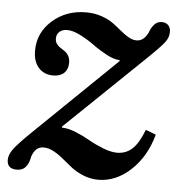

<svg xmlns="http://www.w3.org/2000/svg" viewBox="-54 -584 616 637"><g transform="rotate(5 254.5 -265.0)"><path d="M423.8 -408.2 160.2 -154.8 162.1 -151.9Q181.6 -151.9 207.5 -141.4Q233.4 -130.9 254.9 -118.4Q276.4 -106 303 -95.5Q329.6 -85 350.1 -85Q379.4 -85 400.4 -104Q421.4 -123 439 -168.9L473.1 -155.8Q453.1 -82 403.8 -36.1Q354.5 9.8 295.9 9.8Q270.5 9.8 247.1 0.5Q223.6 -8.8 206.3 -22.2Q189 -35.6 173.1 -49.1Q157.2 -62.5 140.1 -71.8Q123 -81.1 106.9 -81.1Q88.4 -81.1 78.6 -68.4Q68.8 -55.7 66.2 -40.5Q63.5 -25.4 53.5 -12.7Q43.5 0 23.9 0Q-8.8 0 -8.8 -29.8Q-8.8 -47.4 5.6 -66.7Q20 -85.9 57.1 -122.1L333 -389.2L331.1 -392.1Q313.5 -392.1 288.6 -405.3Q263.7 -418.5 242.4 -434.1Q221.2 -449.7 195.6 -462.9Q169.9 -476.1 150.9 -476.1Q134.3 -476.1 124.8 -467.5Q115.2 -459 115.2 -444.8Q115.2 -434.6 120.4 -427.2Q125.5 -419.9 133.1 -415.3Q140.6 -410.6 148.2 -405.3Q155.8 -399.9 160.9 -390.6Q166 -381.3 166 -368.2Q166 -346.7 153.1 -334.2Q140.1 -321.8 117.2 -321.8Q85.9 -321.8 67.9 -342.3Q49.8 -362.8 49.8 -398.9Q49.8 -458.5 95.7 -499.3Q141.6 -540 208 -540Q235.4 -540 259 -532Q282.7 -523.9 298.3 -512.5Q314 -501 327.6 -489.5Q341.3 -478 355 -470Q368.7 -461.9 381.8 -461.9Q397 -461.9 407.2 -472.4Q417.5 -482.9 422.1 -495.8Q426.8 -508.8 436.5 -519.3Q446.3 -529.8 460.9 -529.8Q474.6 -529.8 482.4 -521.5Q490.2 -513.2 490.2 -499Q490.2 -481.9 479 -466.3Q467.8 -450.7 423.8 -408.2Z"/></g></svg>

Font: Libre Baskerville
Style: Italic
Weight: 400
Designer: Pablo Impallari, Rodrigo Fuenzalida
Foundry: Pablo Impallari, Rodrigo Fuenzalida
Version: Version 1.000